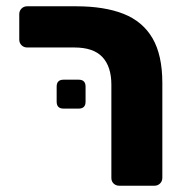

<svg xmlns="http://www.w3.org/2000/svg" viewBox="-20 -591 591 611"><path d="M359.5 0Q348.9 0 341.6 -6.9Q334.4 -13.9 334.4 -24.5V-321.4Q334.4 -378.9 305.9 -409.4Q277.5 -439.9 216.5 -439.9H66.4Q55.8 -439.9 48.5 -447.1Q41.3 -454.4 41.3 -465V-545.9Q41.3 -556.5 48.5 -563.8Q55.8 -571 66.4 -571H222.1Q312.1 -571 373.2 -546.9Q434.2 -522.7 465.4 -469.2Q496.6 -415.6 496.6 -327V-25.1Q496.6 -14.5 489.4 -7.2Q482.1 0 471.5 0ZM182.3 -245.4Q160.3 -245.4 160.3 -267.4V-315.4Q160.3 -337.4 182.3 -337.4H230.3Q252.3 -337.4 252.3 -315.4V-267.4Q252.3 -245.4 230.3 -245.4Z"/></svg>

Font: Rubik Light
Style: Regular
Weight: 300
Designer: Hubert and Fischer
Foundry: Hubert and Fischer
Version: Version 2.300;gftools[0.9.30]